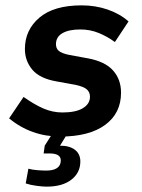

<svg xmlns="http://www.w3.org/2000/svg" viewBox="-20 -500 530 717"><path d="M205 10Q151 10 103 -7Q55 -24 14 -58L68 -138Q109 -109 143 -94.5Q177 -80 213 -80Q263 -80 289.5 -96Q316 -112 316 -139Q316 -155 305 -165.5Q294 -176 263 -183L191 -196Q128 -207 100.5 -240Q73 -273 73 -317Q73 -388 127 -434Q181 -480 285 -480Q336 -480 381.5 -464.5Q427 -449 460 -420L409 -343Q382 -363 349.5 -376.5Q317 -390 280 -390Q237 -390 213 -376Q189 -362 189 -335Q189 -319 199.5 -310Q210 -301 238 -295L309 -282Q373 -270 402.5 -236.5Q432 -203 432 -154Q432 -77 372.5 -33.5Q313 10 205 10ZM154 197Q140 197 117 194Q94 191 76 185L86 130Q100 134 119.5 135.5Q139 137 153 137Q179 137 193 127.5Q207 118 207 99Q207 73 165 73H143L147 44L182 -11H238L204 44Q240 44 260 59.5Q280 75 280 103Q280 145 246.5 171Q213 197 154 197Z"/></svg>

Font: Gantari SemiBold
Style: Italic
Weight: 600
Italic angle: -10°
Designer: Anugrah Pasau
Foundry: Lafontype
Version: Version 1.000